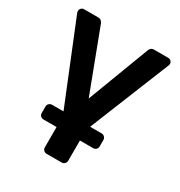

<svg xmlns="http://www.w3.org/2000/svg" viewBox="-168 -638 889 947"><g transform="rotate(30 277.0 -165.0)"><path d="M539 -498Q539 -494 537 -489L343 -9V166Q343 176 336 183Q329 190 319 190H234Q223 190 216.5 183Q210 176 210 166V-11L16 -489Q15 -494 15 -498Q15 -507 21.5 -513.5Q28 -520 36 -520H118Q129 -520 135.5 -513.5Q142 -507 144 -501L277 -150L410 -501Q412 -507 418 -513.5Q424 -520 436 -520H517Q526 -520 532.5 -513.5Q539 -507 539 -498ZM136 51Q126 51 119 44.5Q112 38 112 27V-9Q112 -19 119 -26Q126 -33 136 -33H418Q428 -33 435 -26Q442 -19 442 -9V27Q442 38 435 44.5Q428 51 418 51Z"/></g></svg>

Font: Rubik Medium
Style: Regular
Weight: 500
Designer: Hubert and Fischer
Foundry: Hubert and Fischer
Version: Version 2.300; ttfautohint (v1.8.4.7-5d5b);gftools[0.9.30]